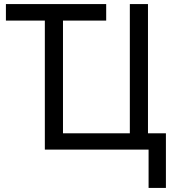

<svg xmlns="http://www.w3.org/2000/svg" viewBox="-20 -734 855 942"><path d="M709 188V0H200V-633H9V-714H501V-633H289V-80H617V-714H706V-80H794V188Z"/></svg>

Font: Noto Sans Display
Style: Regular
Weight: 400
Designer: Monotype Design Team
Foundry: Monotype Imaging Inc.
Version: Version 2.003